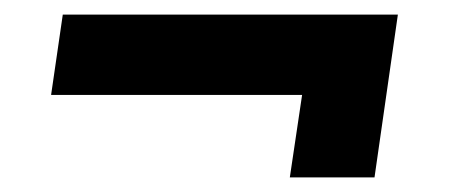

<svg xmlns="http://www.w3.org/2000/svg" viewBox="-20 -379 618 263"><path d="M525 -359 508 -249H50L66 -359ZM525 -359 493 -136H377L409 -351Z"/></svg>

Font: Exo 2
Style: Bold Italic
Weight: 700
Italic angle: -8°
Designer: Natanael Gama
Foundry: Natanael Gama
Version: Version 2.010